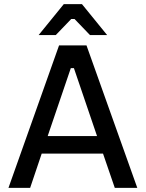

<svg xmlns="http://www.w3.org/2000/svg" viewBox="-20 -910 706 930"><path d="M266 -690H399L645 0H536L479 -166H182L126 0H21ZM450 -251 338 -580H323L211 -251ZM289 -890H377L499 -740H416L341 -818H325L250 -740H167Z"/></svg>

Font: Mozilla Text BETA Medium
Style: Regular
Weight: 500
Designer: Studio DRAMA
Foundry: Studio DRAMA
Version: Version 0.100